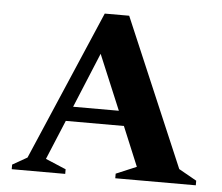

<svg xmlns="http://www.w3.org/2000/svg" viewBox="-45 -615 768 665"><g transform="rotate(5 339.0 -282.5)"><path d="M19 0V-16L70 -45L293 -565H378L597 -51L659 -16V0H379V-16L450 -46L393 -183H191L134 -46L205 -16V0ZM212 -234H371L291 -425Z"/></g></svg>

Font: Spectral SC
Style: Bold
Weight: 700
Designer: Jean-Baptiste Levee
Foundry: Production Type
Version: Version 2.001